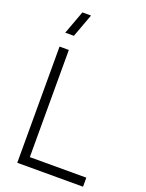

<svg xmlns="http://www.w3.org/2000/svg" viewBox="-173 -1035 849 1118"><g transform="rotate(20 251.0 -476.0)"><path d="M137 -807.5H83.5L137 -952.5H190.5ZM80 0V-720H137.5V-56H487.5V0Z"/></g></svg>

Font: Manrope ExtraLight Light
Style: Regular
Weight: 300
Version: Version 4.504